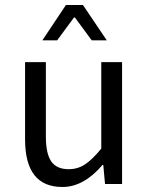

<svg xmlns="http://www.w3.org/2000/svg" viewBox="-20 -734 589 766"><path d="M80 -178V-486H163V-189Q163 -121 184.5 -90Q206 -59 254 -59Q290 -59 319 -78Q348 -97 384 -141V-486H467V0H399L392 -76H389Q314 12 229 12Q80 12 80 -178ZM149 -573 243 -714H311L406 -573H346L279 -664H275L208 -573Z"/></svg>

Font: RibengUni
Style: Regular
Weight: 400
Designer: (1) Dr. Andrew Glass (Program Manager at Microsoft Corporation)
(2) Bivuti Chakma (Suz Moriz)
(3) Paul D. Hunt (Adobe Co
Foundry: Bivuti Chakma and Jyoti Chakma
Version: Version 1.2020